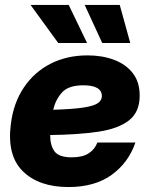

<svg xmlns="http://www.w3.org/2000/svg" viewBox="-20 -754 612 786"><path d="M260.3 11.7Q139.2 11.7 73.5 -53Q7.8 -117.7 24.4 -246.1Q35.2 -333 77.9 -396.2Q120.6 -459.5 187.5 -493.4Q254.4 -527.3 338.4 -527.3Q397.9 -527.3 446.5 -509.3Q495.1 -491.2 523.4 -454.8Q551.8 -418.5 551.8 -362.3Q551.8 -295.4 508.1 -261.2Q464.4 -227.1 382.3 -214.8Q300.3 -202.6 185.5 -201.2Q185.1 -159.7 202.9 -134.8Q220.7 -109.9 273.9 -109.9Q317.9 -109.9 343.3 -126.5Q368.7 -143.1 378.4 -170.4H534.2Q506.3 -88.4 437.3 -38.3Q368.2 11.7 260.3 11.7ZM197.8 -304.7Q280.3 -307.1 323.2 -314Q366.2 -320.8 381.6 -332.5Q397 -344.2 397 -360.4Q397 -404.8 320.8 -404.8Q260.3 -404.8 233.9 -375.5Q207.5 -346.2 197.8 -304.7ZM218.3 -578.1 105 -733.9H261.2L336.4 -578.1ZM398.4 -578.1 326.7 -733.9H470.2L513.2 -578.1Z"/></svg>

Font: Inter Display ExtraBold
Style: Italic
Weight: 800
Italic angle: -9.39999°
Designer: Rasmus Andersson
Foundry: rsms
Version: Version 4.000;git-a52131595